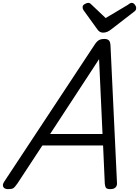

<svg xmlns="http://www.w3.org/2000/svg" viewBox="-71 -1307 971 1341"><path d="M-14 14Q-40 14 -48 -1.5Q-56 -17 -41 -39L590 -995Q605 -1018 619.5 -1026.5Q634 -1035 659 -1035Q678 -1035 689 -1025.5Q700 -1016 701 -984L746 -31Q748 -11 736.5 1.5Q725 14 699 14Q677 14 670 5.5Q663 -3 661 -23L649 -291H225L51 -26Q33 0 22.5 7Q12 14 -14 14ZM279 -371H645L621 -894ZM849 -1287Q861 -1287 870.5 -1275Q880 -1263 880 -1252Q880 -1242 877 -1237Q874 -1232 869 -1228L706 -1102Q691 -1090 677.5 -1084.5Q664 -1079 648 -1079Q635 -1079 624.5 -1086Q614 -1093 606 -1106L513 -1235Q508 -1243 507 -1248Q506 -1253 506 -1258Q506 -1270 520.5 -1278.5Q535 -1287 545 -1287Q555 -1287 560 -1282Q565 -1277 572 -1271L667 -1181L820 -1272Q826 -1276 833.5 -1281.5Q841 -1287 849 -1287Z"/></svg>

Font: Playwrite CO
Style: Regular
Weight: 400
Designer: Veronika Burian, José Scaglione
Foundry: TypeTogether
Version: Version 1.000